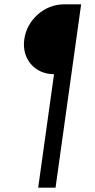

<svg xmlns="http://www.w3.org/2000/svg" viewBox="-20 -765 438 885"><path d="M229 -423 156 100H236L354 -745H274C184 -745 104 -673 92 -584C79 -495 139 -423 229 -423Z"/></svg>

Font: Mluvka
Style: Italic
Weight: 400
Italic angle: -8°
Designer: Modified by Jiří Krblich, Original typeface by Gumpita Rahayu
Foundry: Gumpita Rahayu & Jiří Krblich
Version: Version 2.000;Glyphs 3.1.1 (3134)